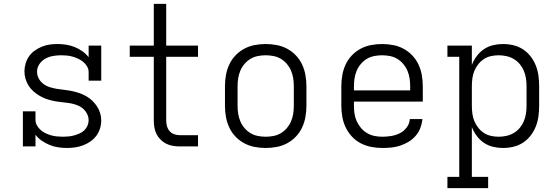

<svg xmlns="http://www.w3.org/2000/svg" viewBox="-20 -755 2890 990"><path d="M325 8Q302 8 279.5 4.5Q257 1 236 -7.5Q215 -16 196 -29Q177 -42 163 -60V0H98V-181H163V-136Q163 -121 171 -107.5Q179 -94 190.5 -84Q202 -74 216 -67.5Q230 -61 244.5 -57Q259 -53 274.5 -51.5Q290 -50 305 -50Q319 -50 334 -51.5Q349 -53 363 -57Q377 -61 390.5 -67Q404 -73 414.5 -83Q425 -93 431 -106.5Q437 -120 437 -135Q437 -154 427 -171.5Q417 -189 401.5 -200Q386 -211 367.5 -216.5Q349 -222 330 -224.5Q311 -227 292 -229Q273 -231 254 -235Q235 -239 217 -245.5Q199 -252 182.5 -262Q166 -272 151.5 -285Q137 -298 127 -314Q117 -330 111.5 -349Q106 -368 106 -387Q106 -407 112 -427.5Q118 -448 130 -465Q142 -482 159 -494Q176 -506 195 -514Q214 -522 234.5 -525Q255 -528 276 -528Q299 -528 321.5 -524.5Q344 -521 365 -512.5Q386 -504 404.5 -491Q423 -478 437 -460V-520H502V-339H437V-384Q437 -399 429 -412.5Q421 -426 409.5 -435.5Q398 -445 384.5 -451.5Q371 -458 356 -462.5Q341 -467 326 -468.5Q311 -470 296 -470Q275 -470 254 -466.5Q233 -463 214.5 -453Q196 -443 183.5 -425Q171 -407 171 -386Q171 -366 180.5 -349Q190 -332 205.5 -321Q221 -310 240 -304.5Q259 -299 278 -296Q297 -293 316 -291Q335 -289 353.5 -285Q372 -281 390.5 -274.5Q409 -268 425.5 -258.5Q442 -249 456 -235.5Q470 -222 480.5 -206Q491 -190 496.5 -171.5Q502 -153 502 -134Q502 -113 495.5 -92Q489 -71 476 -54Q463 -37 445.5 -25Q428 -13 408 -5.5Q388 2 367 5Q346 8 325 8Z M907 0Q889 0 871 -3Q853 -6 837 -14Q821 -22 808 -35Q795 -48 787 -64Q779 -80 776 -98Q773 -116 773 -134V-462H649V-520H773V-735H837V-520H1001V-462H837V-134Q837 -119 841 -104.5Q845 -90 854.5 -79Q864 -68 878 -63Q892 -58 907 -58H1001V0Z M1350 8Q1321 8 1292.5 2.5Q1264 -3 1239 -16.5Q1214 -30 1194 -51Q1174 -72 1162 -98Q1150 -124 1145 -152.5Q1140 -181 1140 -210V-310Q1140 -339 1145 -367.5Q1150 -396 1162 -422Q1174 -448 1194 -469Q1214 -490 1239 -503.5Q1264 -517 1292.5 -522.5Q1321 -528 1350 -528Q1379 -528 1407.5 -522.5Q1436 -517 1461 -503.5Q1486 -490 1506 -469Q1526 -448 1538 -422Q1550 -396 1555 -367.5Q1560 -339 1560 -310V-210Q1560 -181 1555 -152.5Q1550 -124 1538 -98Q1526 -72 1506 -51Q1486 -30 1461 -16.5Q1436 -3 1407.5 2.5Q1379 8 1350 8ZM1350 -50Q1370 -50 1390.5 -54Q1411 -58 1428.5 -68.5Q1446 -79 1459.5 -95Q1473 -111 1481 -130Q1489 -149 1492 -169.5Q1495 -190 1495 -210V-310Q1495 -330 1492 -350.5Q1489 -371 1481 -390Q1473 -409 1459.5 -425Q1446 -441 1428.5 -451.5Q1411 -462 1390.5 -466Q1370 -470 1350 -470Q1330 -470 1309.5 -466Q1289 -462 1271.5 -451.5Q1254 -441 1240.5 -425Q1227 -409 1219 -390Q1211 -371 1208 -350.5Q1205 -330 1205 -310V-210Q1205 -190 1208 -169.5Q1211 -149 1219 -130Q1227 -111 1240.5 -95Q1254 -79 1271.5 -68.5Q1289 -58 1309.5 -54Q1330 -50 1350 -50Z M1952 8Q1923 8 1894.5 2.5Q1866 -3 1840.5 -16Q1815 -29 1795 -50.5Q1775 -72 1762.5 -98Q1750 -124 1745 -152.5Q1740 -181 1740 -210V-310Q1740 -339 1745 -367.5Q1750 -396 1762 -422Q1774 -448 1794 -469Q1814 -490 1839 -503.5Q1864 -517 1892.5 -522.5Q1921 -528 1950 -528Q1979 -528 2007.5 -522.5Q2036 -517 2061 -503.5Q2086 -490 2106 -469Q2126 -448 2138 -422Q2150 -396 2155 -367.5Q2160 -339 2160 -310V-231H1805V-210Q1805 -189 1808 -168.5Q1811 -148 1819.5 -129.5Q1828 -111 1841.5 -95Q1855 -79 1873 -68.5Q1891 -58 1911 -54Q1931 -50 1952 -50Q1975 -50 1998.5 -54Q2022 -58 2042.5 -68.5Q2063 -79 2077.5 -98.5Q2092 -118 2093 -141H2158Q2156 -118 2147.5 -95.5Q2139 -73 2123.5 -55Q2108 -37 2087.5 -24.5Q2067 -12 2045 -4.5Q2023 3 1999.5 5.5Q1976 8 1952 8ZM1805 -289H2095V-310Q2095 -330 2092 -350.5Q2089 -371 2081 -390Q2073 -409 2059.5 -425Q2046 -441 2028.5 -451.5Q2011 -462 1990.5 -466Q1970 -470 1950 -470Q1930 -470 1909.5 -466Q1889 -462 1871.5 -451.5Q1854 -441 1840.5 -425Q1827 -409 1819 -390Q1811 -371 1808 -350.5Q1805 -330 1805 -310Z M2287 215V157H2348V-462H2287V-520H2413V-420Q2422 -444 2438 -465.5Q2454 -487 2475.5 -501.5Q2497 -516 2522.5 -522Q2548 -528 2574 -528Q2601 -528 2628 -521.5Q2655 -515 2677.5 -500Q2700 -485 2716.5 -463.5Q2733 -442 2743 -416.5Q2753 -391 2756.5 -364Q2760 -337 2760 -310V-210Q2760 -183 2756.5 -156Q2753 -129 2743 -103.5Q2733 -78 2716.5 -56.5Q2700 -35 2677.5 -20Q2655 -5 2628 1.5Q2601 8 2574 8Q2548 8 2522.5 2Q2497 -4 2475.5 -18.5Q2454 -33 2438 -54.5Q2422 -76 2413 -100V157H2497V215ZM2551 -50Q2571 -50 2591.5 -54.5Q2612 -59 2629.5 -69.5Q2647 -80 2660 -95.5Q2673 -111 2681 -130Q2689 -149 2692 -169.5Q2695 -190 2695 -210V-310Q2695 -330 2692 -350.5Q2689 -371 2681 -390Q2673 -409 2660 -424.5Q2647 -440 2629.5 -450.5Q2612 -461 2591.5 -465.5Q2571 -470 2551 -470Q2531 -470 2511 -465.5Q2491 -461 2474.5 -450Q2458 -439 2445.5 -423Q2433 -407 2425.5 -388.5Q2418 -370 2415.5 -350Q2413 -330 2413 -310V-210Q2413 -190 2415.5 -170Q2418 -150 2425.5 -131.5Q2433 -113 2445.5 -97Q2458 -81 2474.5 -70Q2491 -59 2511 -54.5Q2531 -50 2551 -50Z"/></svg>

Font: Iosevka Etoile Light
Style: Regular
Weight: 300
Designer: Belleve Invis
Foundry: Belleve Invis
Version: Version 25.0.1; ttfautohint (v1.8.4)